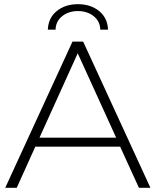

<svg xmlns="http://www.w3.org/2000/svg" viewBox="-20 -899 745 919"><path d="M555 -197H149L60 0H5L327 -700H378L700 0H645ZM536 -240 352 -644 169 -240ZM209 -757Q211 -813 251.5 -846Q292 -879 353 -879Q414 -879 454.5 -846Q495 -813 497 -757H460Q459 -797 428.5 -821.5Q398 -846 353 -846Q308 -846 277.5 -821.5Q247 -797 246 -757Z"/></svg>

Font: Hilab Light
Style: Regular
Weight: 300
Designer: Cristianderson Lima
Foundry: Cristianderson
Version: Version 1.0